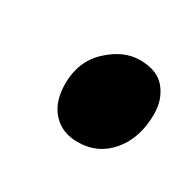

<svg xmlns="http://www.w3.org/2000/svg" viewBox="-49 -489 234 229"><g transform="rotate(30 68.5 -375.0)"><path d="M27 -367.5Q27 -398.5 47.5 -417.5Q68 -436.5 90.5 -436.5Q114.5 -436.5 125.8 -422.5Q137 -408.5 137 -389Q137 -356 119.5 -335.2Q102 -314.5 74.5 -314.5Q52.5 -314.5 39.8 -328.8Q27 -343 27 -367.5Z"/></g></svg>

Font: Merriweather Light 18pt Light
Style: Italic
Weight: 300
Italic angle: -7.8°
Version: Version 2.101